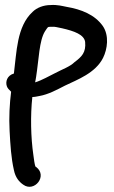

<svg xmlns="http://www.w3.org/2000/svg" viewBox="-20 -543 450 760"><path d="M185 -437C198 -438 205 -435 226 -431C274 -420 313 -406 317 -377C321 -335 303 -318 275 -297C257 -279 227 -269 197 -253C176 -243 146 -225 119 -217C120 -223 122 -231 123 -239C134 -309 135 -382 158 -419C170 -436 167 -437 182 -437ZM24 -180C18 -132 15 -78 18 -25C21 31 24 82 35 130C41 160 56 177 72 188C116 220 170 153 123 118L122 117H121L120 116C117 107 114 87 112 70C102 2 100 -86 108 -159C117 -159 126 -161 136 -163C171 -169 206 -188 237 -204C287 -228 358 -254 388 -314C405 -348 413 -402 387 -440C355 -485 302 -506 243 -516C227 -519 207 -525 180 -523C153 -523 126 -513 109 -496C46 -438 46 -336 35 -252C8 -244 1 -220 7 -202C10 -193 16 -188 24 -180Z"/></svg>

Font: Stray Cat
Style: Blk
Weight: 900
Version: Version 1.0